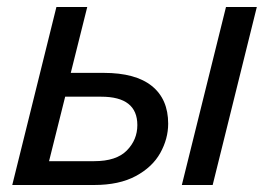

<svg xmlns="http://www.w3.org/2000/svg" viewBox="-20 -528 768 548"><path d="M276 -320Q367 -320 413.5 -282.5Q460 -245 460 -175Q460 -132 437.5 -91.5Q415 -51 367.5 -25.5Q320 0 249 0H15L141 -508H229L182 -320ZM120 -68H249Q312 -68 342 -98.5Q372 -129 372 -171Q372 -252 269 -252H166ZM499 0 625 -508H713L587 0Z"/></svg>

Font: CST
Style: Italic
Weight: 400
Italic angle: -14°
Version: Version 1.00